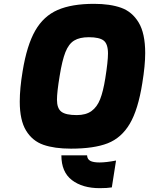

<svg xmlns="http://www.w3.org/2000/svg" viewBox="-20 -769 777 1001"><path d="M83 -239Q83 -308 98 -398Q120 -533 163.5 -609Q207 -685 280.5 -717Q354 -749 470 -749Q554 -749 611.5 -728.5Q669 -708 703 -651.5Q737 -595 737 -492Q737 -428 722 -336Q700 -197 656.5 -123.5Q613 -50 541.5 -22Q470 6 350 6Q264 6 206.5 -14Q149 -34 116 -88Q83 -142 83 -239ZM529 -361Q543 -449 543 -490Q543 -540 520.5 -557.5Q498 -575 443 -575Q395 -575 366.5 -557.5Q338 -540 321 -497Q304 -454 291 -373Q277 -289 277 -249Q277 -204 300 -186.5Q323 -169 380 -169Q428 -169 457 -190Q486 -211 502 -251.5Q518 -292 529 -361ZM300 41H434Q435 61 450.5 69.5Q466 78 499 78Q533 78 585 68L563 208Q539 212 500 212Q410 212 355 170Q300 128 300 41Z"/></svg>

Font: Exo Black
Style: Italic
Weight: 900
Italic angle: -9°
Designer: Natanael Gama
Foundry: Natanael Gama
Version: Version 1.500; ttfautohint (v1.6)